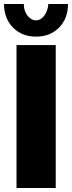

<svg xmlns="http://www.w3.org/2000/svg" viewBox="-21 -934 358 954"><path d="M219.2 -914.1H316.9Q316.9 -842.3 272.7 -797.1Q228.5 -752 158.2 -752Q87.9 -752 43.5 -797.1Q-1 -842.3 -1 -914.1H97.2Q97.2 -880.9 115.2 -856.9Q133.3 -833 158.2 -833Q181.2 -833 198.7 -856Q216.3 -878.9 219.2 -914.1ZM61 0V-710H255.9V0Z"/></svg>

Font: Rawline Black
Style: Regular
Weight: 900
Designer: Matt McInerney, Pablo Impallari, Rodrigo Fuenzalida
Foundry: Matt McInerney, Pablo Impallari, Rodrigo Fuenzalida
Version: Version 4.020;PS 004.020;hotconv 1.0.88;makeotf.lib2.5.64775